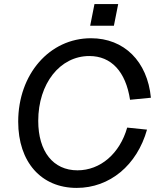

<svg xmlns="http://www.w3.org/2000/svg" viewBox="-20 -903 793 939"><path d="M355 16C517 16 650 -95 699 -269L602 -279C566 -152 471 -70 359 -70C240 -70 167 -162 167 -312C167 -494 273 -629 417 -629C524 -629 595 -553 616 -415L718 -425C701 -603 587 -716 425 -716C222 -716 69 -540 69 -308C69 -111 181 16 355 16ZM421 -777H537L558 -883H442Z"/></svg>

Font: Uncut Sans Medium Italic
Style: Regular
Weight: 500
Italic angle: -11°
Designer: Kasper Nordkvist
Foundry: UNCUT.wtf
Version: Version 1.304;Glyphs 3.2 (3246)